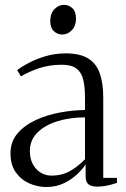

<svg xmlns="http://www.w3.org/2000/svg" viewBox="-20 -740 504 768"><path d="M164.5 8Q130.5 8 97.8 -6.2Q65 -20.5 43.5 -50.2Q22 -80 22 -126.5Q22 -173.5 50 -206.2Q78 -239 123 -259.8Q168 -280.5 220 -290Q272 -299.5 320 -300V-349.5Q320 -391 313.2 -420.2Q306.5 -449.5 286.8 -465.2Q267 -481 227.5 -481Q177 -481 135.8 -467Q94.5 -453 64 -434.5L48.5 -459.5Q66 -473 95.2 -488.5Q124.5 -504 162.2 -515.2Q200 -526.5 243 -526.5Q299.5 -526.5 332.2 -506.5Q365 -486.5 379 -447Q393 -407.5 393 -349V-28.5H448V-8.5Q437 -5 424.5 -1.5Q412 2 398 4.2Q384 6.5 368.5 6.5Q346.5 6.5 334.5 -2.5Q322.5 -11.5 322.5 -34.5V-82.5Q313.5 -67.5 291.8 -46Q270 -24.5 238 -8.2Q206 8 164.5 8ZM186 -37.5Q227 -37.5 259.2 -55.5Q291.5 -73.5 320 -103V-270.5Q259.5 -270.5 209.5 -255Q159.5 -239.5 129.5 -209.5Q99.5 -179.5 99.5 -136Q99.5 -105 111.5 -83Q123.5 -61 143.2 -49.2Q163 -37.5 186 -37.5ZM229 -602Q209.5 -602 195.2 -615.5Q181 -629 181 -657Q181 -685.5 197.5 -703Q214 -720.5 235 -720.5H236Q255.5 -720.5 269.8 -707Q284 -693.5 284 -665Q284 -637 267.5 -619.5Q251 -602 230 -602Z"/></svg>

Font: Merriweather 120pt Light
Style: Regular
Weight: 300
Version: Version 2.100